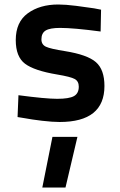

<svg xmlns="http://www.w3.org/2000/svg" viewBox="-20 -531 534 853"><path d="M429 -488 427 -391Q307 -407 247 -407Q202 -407 183 -395.5Q164 -384 164 -356Q164 -333 184 -323.5Q204 -314 268 -304Q368 -288 406 -255Q444 -222 444 -149Q444 11 245 11Q213 11 166.5 5.5Q120 0 89 -6L58 -11L62 -108Q183 -92 234 -92Q287 -92 308.5 -104Q330 -116 330 -146Q330 -170 312 -180Q294 -190 234 -200Q132 -217 91 -248Q50 -279 50 -353Q50 -433 103.5 -472Q157 -511 239 -511Q271 -511 318.5 -505Q366 -499 398 -494ZM168 302 213 77H324L271 302Z"/></svg>

Font: TitilliumText22L Rg
Style: Bold
Weight: 700
Designer: Campivisivi
Foundry: Campivisivi
Version: 1.000